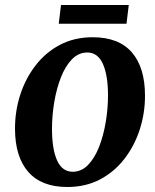

<svg xmlns="http://www.w3.org/2000/svg" viewBox="-20 -735 621 768"><path d="M249 13Q146 13 93 -47.5Q40 -108 40 -221Q40 -291 61 -356Q82 -421 122 -473Q162 -525 219.5 -555.5Q277 -586 351 -586Q455 -586 507.5 -525.5Q560 -465 560 -352Q560 -282 539 -217Q518 -152 478 -100Q438 -48 380.5 -17.5Q323 13 249 13ZM271 -48Q306 -48 332.5 -75.5Q359 -103 376.5 -148Q394 -193 403 -247Q412 -301 412 -353Q412 -434 391.5 -479.5Q371 -525 329 -525Q294 -525 267.5 -497.5Q241 -470 223.5 -425Q206 -380 197 -326.5Q188 -273 188 -220Q188 -138 208.5 -93Q229 -48 271 -48ZM224 -715H495L486 -640H215Z"/></svg>

Font: Yrsa
Style: Bold Italic
Weight: 700
Italic angle: -7.10001°
Version: Version 2.004